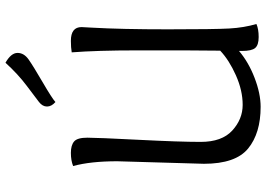

<svg xmlns="http://www.w3.org/2000/svg" viewBox="-152 -786 949 684"><g transform="rotate(-90 322.0 -444.5)"><path d="M440 -899Q475 -879 475 -856Q475 -833 451.5 -816.5Q428 -800 370.5 -766.5Q313 -733 300 -721Q284 -735 284 -751Q284 -767 300 -779.5Q316 -792 357.5 -823Q399 -854 440 -899ZM80 -192 89 -501Q89 -596 72 -658Q92 -666 119 -666Q146 -666 159.5 -654.5Q173 -643 173 -607.5Q173 -572 165.5 -425.5Q158 -279 158 -203.5Q158 -128 198.5 -91Q239 -54 290 -54Q341 -54 395 -78Q449 -102 483 -134L484 -262V-431Q484 -572 477 -663Q494 -666 518 -666Q567 -666 567 -628Q567 -626 565 -591Q559 -486 559 -320Q559 -154 562 -101.5Q565 -49 578 -5Q560 3 531.5 3Q503 3 492.5 -9.5Q482 -22 482 -56V-67Q442 -33 386 -11.5Q330 10 283 10Q189 10 134.5 -34.5Q80 -79 80 -192Z"/></g></svg>

Font: Overlock
Style: Regular
Weight: 400
Designer: Dario Muhafara
Foundry: Dario Manuel Muhafara
Version: Version 1.001